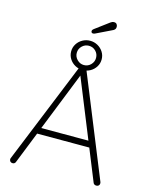

<svg xmlns="http://www.w3.org/2000/svg" viewBox="-144 -1100 937 1192"><g transform="rotate(15 324.5 -504.5)"><path d="M325 -671Q299 -671 276.5 -683.5Q254 -696 240.5 -717.5Q227 -739 227 -765Q227 -791 240.5 -812.5Q254 -834 276.5 -846.5Q299 -859 325 -859Q351 -859 373.5 -846.5Q396 -834 409.5 -812.5Q423 -791 423 -765Q423 -739 409.5 -717.5Q396 -696 373.5 -683.5Q351 -671 325 -671ZM325 -703Q351 -703 369 -721.5Q387 -740 387 -765Q387 -791 369 -809Q351 -827 325 -827Q300 -827 281.5 -809Q263 -791 263 -765Q263 -740 281.5 -721.5Q300 -703 325 -703ZM312 -657 327 -649 74 -13Q72 -7 67 -3.5Q62 0 56 0Q46 0 41 -5Q36 -10 35 -17Q34 -21 36 -27L305 -689Q308 -697 312.5 -699.5Q317 -702 324 -702Q332 -702 337 -698.5Q342 -695 344 -689L613 -27Q614 -24 614 -19Q614 -10 608 -5Q602 0 593 0Q586 0 580.5 -3.5Q575 -7 573 -13ZM490 -217H142L156 -257H480ZM329 -907Q322 -907 319.5 -911Q317 -915 317 -919Q317 -924 319.5 -927.5Q322 -931 326 -934L416 -1001Q420 -1004 425.5 -1006.5Q431 -1009 438 -1009Q450 -1009 455.5 -1001.5Q461 -994 461 -985Q461 -976 457.5 -970.5Q454 -965 447 -961L350 -914Q346 -912 340.5 -909.5Q335 -907 329 -907Z"/></g></svg>

Font: Quicksand Variable Light
Style: Regular
Weight: 300
Designer: Andrew Paglinawan
Foundry: Andrew Paglinawan
Version: Version 3.004